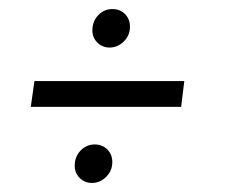

<svg xmlns="http://www.w3.org/2000/svg" viewBox="-20 -505 502 424"><path d="M145 -139Q145 -159 158 -172.5Q171 -186 189 -186Q206 -186 217 -175Q228 -164 228 -147Q228 -128 214.5 -114.5Q201 -101 183 -101Q167 -101 156 -112Q145 -123 145 -139ZM184 -438Q184 -458 197 -471.5Q210 -485 228 -485Q245 -485 256 -474Q267 -463 267 -446Q267 -427 253.5 -413.5Q240 -400 222 -400Q206 -400 195 -411Q184 -422 184 -438ZM56 -326H387L380 -269H48Z"/></svg>

Font: Bellota Text
Style: Italic
Weight: 400
Italic angle: -7.5°
Designer: Kemie Guaida
Foundry: Kemie Guaida
Version: Version 4.001